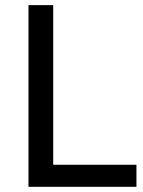

<svg xmlns="http://www.w3.org/2000/svg" viewBox="-20 -720 551 740"><path d="M505.9 -85V0H89.8V-700.2H185.1V-85Z"/></svg>

Font: ABeeZee
Style: Regular
Weight: 400
Designer: Anja Meiners
Foundry: Anja Meiners
Version: Version 1.002